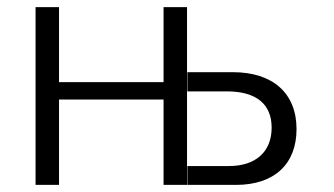

<svg xmlns="http://www.w3.org/2000/svg" viewBox="-20 -520 939 540"><path d="M80 0H146V-240H440V0H506V-500H440V-289H146V-500H80ZM507 0H644C752 0 814 -59 814 -157C814 -258 747 -317 635 -317H507V-263H618C701 -263 744 -227 744 -161C744 -93 699 -53 624 -53H507Z"/></svg>

Font: Perun Light
Style: Regular
Weight: 300
Foundry: Copyright (c) Stefan Peev, Context Ltd, 2016
Version: Version 1.089